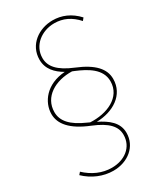

<svg xmlns="http://www.w3.org/2000/svg" viewBox="-221 -796 928 1082"><g transform="rotate(-30 242.5 -255.0)"><path d="M185 198C281 198 355 137 355 49C355 -19 303 -57 241 -88C347 -90 442 -147 442 -252C442 -317 395 -370 287 -414C192 -453 155 -497 155 -552C155 -634 228 -689 310 -689C367 -689 415 -666 457 -619L470 -635C423 -686 368 -708 310 -708C222 -708 136 -651 136 -552C136 -491 175 -451 225 -422C102 -414 41 -330 41 -253C41 -189 88 -131 202 -85C298 -46 335 -4 335 50C335 131 268 179 186 179C123 179 66 153 18 108L5 123C55 171 120 198 185 198ZM61 -254C61 -353 154 -407 262 -404L277 -398C346 -369 422 -328 422 -248C422 -143 313 -98 207 -104L192 -111C100 -151 61 -197 61 -254Z"/></g></svg>

Font: Fixel Display 20240404 Thin
Style: Italic
Weight: 100
Italic angle: -10°
Designer: AlfaBravo + MacPaw
Foundry: Kyrylo Tkachov, Marchela Mozhyna, Serhii Makarenko, Maria Weinstein, Zakhar Kryvoshyya
Version: Version 1.211;Glyphs 3.2 (3225)